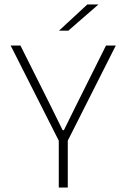

<svg xmlns="http://www.w3.org/2000/svg" viewBox="-20 -844 569 864"><path d="M282.5 -206H247L28 -639H72L209 -365.5L262 -258H267.5L320.5 -365.5L457 -639H501ZM285 0H244.5V-247H285ZM246 -706.5 373 -824H422V-823L287.5 -706H246Z"/></svg>

Font: Anek Devanagari Medium ExtraLight
Style: Regular
Weight: 250
Version: Version 1.003